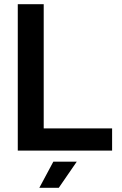

<svg xmlns="http://www.w3.org/2000/svg" viewBox="-20 -720 585 918"><path d="M65 0H516V-106H189V-700H65ZM168 178H261L347 53H235Z"/></svg>

Font: Vanilla Cream
Style: Bold
Weight: 700
Designer: Jeremy Tribby, Jinavaṁso
Foundry: Tribby Type
Version: Version 1.422;Glyphs 3.1.2 (3151)